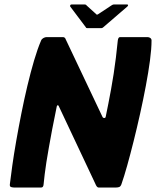

<svg xmlns="http://www.w3.org/2000/svg" viewBox="-20 -839 698 859"><path d="M439 -315Q441 -311 446.5 -311Q452 -311 453 -317Q459 -346 465 -376.5Q471 -407 477 -440Q483 -473 488.5 -508.5Q494 -544 498.5 -581Q503 -618 507 -658Q509 -673 517 -673H640Q647 -673 652.5 -669Q658 -665 658 -658Q658 -621 651 -568.5Q644 -516 632.5 -455Q621 -394 607 -331Q593 -268 578 -208Q563 -148 549 -98Q535 -48 523 -14Q519 -4 512.5 -2Q506 0 498 0H421Q413 0 406 -18L243 -364Q242 -368 238.5 -368Q235 -368 234 -363Q222 -306 213.5 -260.5Q205 -215 198.5 -178.5Q192 -142 187.5 -113Q183 -84 180 -59.5Q177 -35 175 -14Q174 0 164 0H44Q37 0 30 -2Q23 -4 24 -14Q28 -48 35 -98Q42 -148 52.5 -208Q63 -268 75.5 -331Q88 -394 102.5 -455Q117 -516 132.5 -568.5Q148 -621 164 -658Q167 -665 174.5 -669Q182 -673 188 -673H261Q271 -673 274 -663ZM371 -713Q365 -713 364 -717L294 -810Q293 -813 294.5 -816Q296 -819 300 -819H359Q365 -819 367 -815L410 -776Q413 -771 420 -776L479 -815Q485 -819 489 -819H548Q553 -819 553 -816Q553 -813 550 -810L442 -717Q438 -713 433 -713Z"/></svg>

Font: Glory Thin ExtraBold
Style: Italic
Weight: 800
Italic angle: -12°
Version: Version 1.011